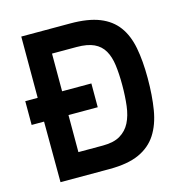

<svg xmlns="http://www.w3.org/2000/svg" viewBox="-103 -786 838 881"><g transform="rotate(-15 315.5 -346.0)"><path d="M17 -401H76V-692H309Q393 -692 447 -670.5Q501 -649 532 -607Q563 -565 575 -502.5Q587 -440 587 -358Q587 -275 576 -208.5Q565 -142 535 -95.5Q505 -49 451 -24.5Q397 0 310 0H77L76 -288H17ZM466 -358Q466 -411 460.5 -452.5Q455 -494 438.5 -522.5Q422 -551 391 -565.5Q360 -580 309 -580H192V-401H331V-288H192V-112H309Q360 -112 391 -130.5Q422 -149 438.5 -181.5Q455 -214 460.5 -259Q466 -304 466 -358Z"/></g></svg>

Font: Panefresco 800wt
Style: Regular
Weight: 800
Designer: Campivisivi
Foundry: Campivisivi & Chank Co
Version: Version 1.001